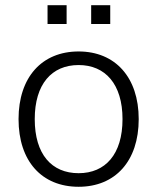

<svg xmlns="http://www.w3.org/2000/svg" viewBox="-20 -707 602 735"><path d="M281 8C421 8 511 -90 511 -251C511 -411 421 -510 281 -510C140 -510 51 -411 51 -251C51 -90 140 8 281 8ZM281 -44C178 -44 113 -116 113 -251C113 -385 178 -458 281 -458C383 -458 449 -385 449 -251C449 -116 383 -44 281 -44ZM329 -615H402V-687H329ZM162 -615H235V-687H162Z"/></svg>

Font: Poppy and Pepper Light
Style: Regular
Weight: 300
Designer: Thy Ha
Foundry: Thy Ha
Version: Version 0.001;Glyphs 3.2 (3227)